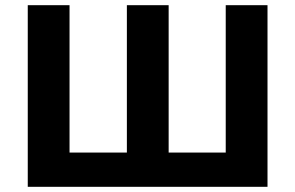

<svg xmlns="http://www.w3.org/2000/svg" viewBox="-20 -720 1138 740"><path d="M850 -700V-132H630V-700H469V-132H248V-700H87V0H1011V-700Z"/></svg>

Font: AWKNG-Font
Style: Bold
Weight: 700
Designer: Awakening Church
Foundry: Awakening Church
Version: Version 1.700;PS 001.700;hotconv 1.0.88;makeotf.lib2.5.64775